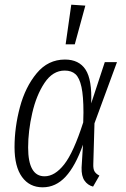

<svg xmlns="http://www.w3.org/2000/svg" viewBox="-20 -788 539 819"><path d="M369 -347 427 -523H479L383 -262L378 -89Q377 -67 383.5 -56.5Q390 -46 404 -39L377 8Q354 2 340.5 -17.5Q327 -37 328 -73L334 -171Q302 -80 260 -34.5Q218 11 162 11Q106 11 74 -33Q42 -77 42 -160Q42 -245 65 -331Q88 -417 136.5 -475.5Q185 -534 257 -534Q317 -534 345 -491Q373 -448 369 -347ZM100 -159Q100 -36 170 -36Q214 -36 254 -87Q294 -138 335 -266L336 -308Q336 -378 327.5 -417Q319 -456 302 -471.5Q285 -487 256 -487Q205 -487 170 -434.5Q135 -382 117.5 -305.5Q100 -229 100 -159ZM284 -768 344 -764 299 -599H260Z"/></svg>

Font: Fira Sans Extra Condensed Light
Style: Italic
Weight: 300
Width: 3
Italic angle: -8°
Designer: Carrois Corporate & Edenspiekermann AG
Foundry: Carrois Corporate GbR & Edenspiekermann AG
Version: Version 4.203